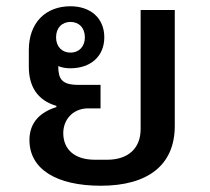

<svg xmlns="http://www.w3.org/2000/svg" viewBox="-20 -581 669 613"><path d="M301 -235V-310H231C177 -310 166 -329 166 -370C178 -365 191 -363 205 -363C268 -363 313 -400 313 -462C313 -524 268 -561 205 -561C125 -561 72 -508 72 -421V-368C72 -307 98 -261 160 -243V-239C111 -224 74 -192 74 -134C74 -41 160 12 302 12C451 12 538 -53 538 -179V-549H429V-169C429 -108 390 -71 322 -71H283C217 -71 182 -105 182 -156C182 -198 211 -233 258 -235ZM205 -413C178 -413 159 -432 159 -462C159 -492 178 -511 205 -511C232 -511 251 -492 251 -462C251 -432 232 -413 205 -413Z"/></svg>

Font: IBM Plex Thai Looped Medium
Style: Regular
Weight: 500
Designer: Mike Abbink, Paul van der Laan, Pieter van Rosmalen, Ben Mitchell, Mark Frömberg
Foundry: Bold Monday
Version: Version 1.0